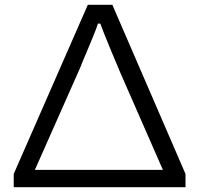

<svg xmlns="http://www.w3.org/2000/svg" viewBox="-20 -778 829 798"><path d="M37 0H751V-55L447 -758H345L37 -55ZM125 -72 313 -496C318.3 -510 327 -531 339 -559C351 -587 361.3 -611.8 370 -633.5C378.7 -655.2 384.3 -670.7 387 -680H397C403 -662 417.7 -625 441 -569C464.3 -513 477.3 -482 480 -476L657 -72Z"/></svg>

Font: Orkney
Style: Regular
Weight: 400
Designer: Samuel Oakes and Alfredo Marco Pradil
Foundry: Alfredo Marco Pradil
Version: 1.0; ttfautohint (v1.5)